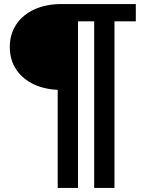

<svg xmlns="http://www.w3.org/2000/svg" viewBox="-20 -720 714 950"><path d="M265.5 210V-296.5L285.5 -275Q208 -275 150.2 -301.5Q92.5 -328 60.5 -375.8Q28.5 -423.5 28.5 -487.5Q28.5 -551 60.5 -599Q92.5 -647 150.2 -673.5Q208 -700 285.5 -700H652V-614.5H546.5V210H446V-614.5H366V210Z"/></svg>

Font: Geologica SemiBold
Style: Regular
Weight: 600
Designer: Sindre Bremnes, Frode Helland
Foundry: Monokrom Skriftforlag AS
Version: Version 1.010;gftools[0.9.28]